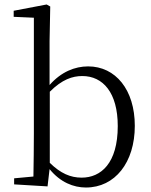

<svg xmlns="http://www.w3.org/2000/svg" viewBox="-20 -822 671 856"><path d="M363 14C493 14 581 -98 581 -261C581 -422 495 -526 373 -526C314 -526 253 -502 201 -443V-639L204 -793L188 -802L41 -774V-747L131 -743V-227C131 -173 130 -90 129 -35L43 -27V0L192 9L201 -68C249 -9 308 14 363 14ZM202 -413C257 -468 303 -483 347 -483C439 -483 505 -409 505 -260C505 -94 430 -30 344 -30C294 -30 250 -49 202 -96Z"/></svg>

Font: Noto Serif CJK TC Light
Style: Regular
Weight: 300
Designer: Ryoko NISHIZUKA 西塚涼子 (kana & ideographs); Frank Grießhammer (Latin, Greek & Cyrillic); Wenlong ZHANG 张文龙 (bopomofo); San
Foundry: Adobe
Version: Version 2.001;hotconv 1.1.0;makeotfexe 2.6.0